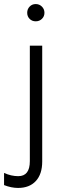

<svg xmlns="http://www.w3.org/2000/svg" viewBox="-67 -732 303 946"><path d="M-47 180C-23 189.3 0 194 22 194C59.3 194 88.5 182.7 109.5 160C130.5 137.3 141 105.3 141 64V-507H80V62C80 111.3 61 136 23 136C-0.3 136 -23.7 130.7 -47 120ZM67 -669C67 -657 71 -647 79 -639C87 -631 97 -627 109 -627C121 -627 131.2 -631 139.5 -639C147.8 -647 152 -657 152 -669C152 -681 147.8 -691.2 139.5 -699.5C131.2 -707.8 121 -712 109 -712C97 -712 87 -707.8 79 -699.5C71 -691.2 67 -681 67 -669Z"/></svg>

Font: Hind Light
Style: Regular
Weight: 300
Designer: Manushi Parikh, Satya Rajpurohit
Foundry: Indian Type Foundry
Version: Version 1.201;PS 1.0;hotconv 1.0.78;makeotf.lib2.5.61930; tt